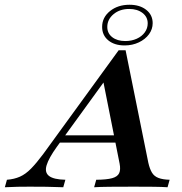

<svg xmlns="http://www.w3.org/2000/svg" viewBox="-85 -788 767 808"><path d="M-64.6 0 -55.8 -31.5Q-25 -33.9 -1.1 -44.5Q22.8 -55.1 45.6 -78.4Q68.3 -101.6 96.1 -138.7L414.4 -576.6H443.5L539.3 -102.8Q545.1 -77.3 554.4 -61.7Q563.7 -46.1 581.8 -39.2Q599.9 -32.3 628.9 -31.5L620.1 0Q598 -1.6 561.5 -2Q524.9 -2.4 478.5 -2.4Q420.5 -2.4 377.8 -2Q335.2 -1.6 311.1 0L320 -31.5Q363.9 -31.8 386.7 -38.1Q409.5 -44.4 416.4 -59.1Q423.3 -73.9 418.4 -99.2L348.1 -453L379 -480L154.2 -170.1Q120.1 -122.6 111.1 -92.5Q102 -62.4 121.4 -47.5Q140.7 -32.6 190.1 -31.5L181.2 0Q145.7 -1.6 110.2 -2Q74.6 -2.4 39.6 -2.4Q14.9 -2.4 -10.1 -2Q-35.2 -1.6 -64.6 0ZM155.1 -188 176 -218.6H433.3L438.7 -188ZM439.4 -596.8Q396.6 -596.8 370.7 -618.2Q344.8 -639.6 344.8 -674.7Q344.8 -714.8 377.9 -741.4Q411 -768 460 -768Q503.3 -768 530.4 -746.6Q557.5 -725.2 557.5 -690.5Q557.5 -665.1 542 -643.9Q526.4 -622.6 499.3 -609.7Q472.2 -596.8 439.4 -596.8ZM442.2 -615.3Q469 -615.3 490.4 -625Q511.9 -634.7 524.2 -651.7Q536.6 -668.7 536.6 -689.7Q536.6 -716.8 514.7 -733.5Q492.8 -750.3 458.8 -750.3Q419.1 -750.3 392.8 -728.3Q366.5 -706.3 366.5 -674.7Q366.5 -647.6 387.4 -631.5Q408.2 -615.3 442.2 -615.3Z"/></svg>

Font: Playfair 5pt SemiExpanded Light 12pt
Style: Italic
Weight: 300
Italic angle: -15.6°
Version: Version 2.000;gftools[0.9.28]